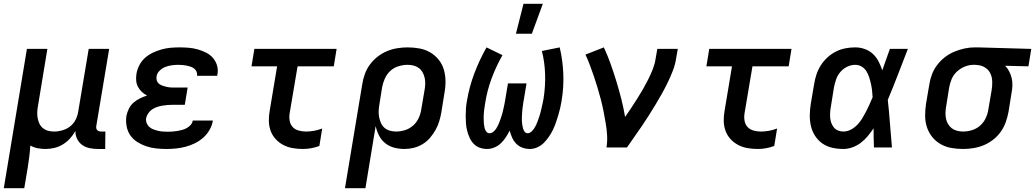

<svg xmlns="http://www.w3.org/2000/svg" viewBox="-29 -778 5461 1013"><path d="M-9 215 113 -520H221L171 -217Q168 -201 167.5 -185Q167 -169 170 -153.5Q173 -138 179.5 -124.5Q186 -111 198 -101.5Q210 -92 225 -88Q240 -84 257 -84Q278 -84 300.5 -90.5Q323 -97 341.5 -111.5Q360 -126 370.5 -147.5Q381 -169 384 -191L439 -520H547L479 -113Q478 -107 479 -101.5Q480 -96 483.5 -92Q487 -88 492.5 -86Q498 -84 504 -84H527L526 8H488Q465 8 443.5 3.5Q422 -1 405 -13Q388 -25 378 -45Q368 -65 369 -87Q357 -66 340.5 -47.5Q324 -29 302.5 -16Q281 -3 257.5 2.5Q234 8 211 8Q190 8 169.5 4Q149 0 131 -10Q129 20 125.5 49Q122 78 117 108L99 215Z M849 8Q821 8 794 5Q767 2 742 -6.5Q717 -15 695 -29Q673 -43 658.5 -64Q644 -85 639 -112Q634 -139 638 -167Q642 -186 651 -204.5Q660 -223 675.5 -236.5Q691 -250 709.5 -259Q728 -268 747 -274Q731 -282 719 -293.5Q707 -305 699 -320Q691 -335 689.5 -353Q688 -371 691 -389Q695 -412 706.5 -434.5Q718 -457 737 -473.5Q756 -490 778.5 -500.5Q801 -511 824.5 -517.5Q848 -524 871.5 -526Q895 -528 918 -528Q943 -528 967 -526Q991 -524 1014 -517.5Q1037 -511 1058 -500.5Q1079 -490 1094 -473Q1109 -456 1116 -433Q1123 -410 1118 -385L1117 -378H1010L1011 -380Q1012 -391 1007.5 -401Q1003 -411 994.5 -417Q986 -423 976 -426.5Q966 -430 955.5 -432Q945 -434 933.5 -435Q922 -436 911 -436Q894 -436 876.5 -433.5Q859 -431 842.5 -424.5Q826 -418 812.5 -404.5Q799 -391 797 -374Q795 -363 798.5 -352.5Q802 -342 810.5 -335.5Q819 -329 829.5 -325.5Q840 -322 851 -319.5Q862 -317 873.5 -316.5Q885 -316 896 -316H961L946 -225H881Q868 -225 854.5 -224Q841 -223 827 -220.5Q813 -218 799.5 -213.5Q786 -209 774 -201Q762 -193 753.5 -180.5Q745 -168 742 -155Q740 -142 744.5 -129.5Q749 -117 758.5 -108.5Q768 -100 780 -95.5Q792 -91 804.5 -88Q817 -85 830 -84Q843 -83 857 -83Q869 -83 882 -84Q895 -85 907 -87Q919 -89 932 -92.5Q945 -96 956.5 -102.5Q968 -109 977 -119Q986 -129 988 -142H1094V-141Q1090 -116 1076.5 -92.5Q1063 -69 1042.5 -51Q1022 -33 998 -21.5Q974 -10 949 -3.5Q924 3 899 5.5Q874 8 849 8Z M1569 8Q1542 8 1515.5 3.5Q1489 -1 1466 -13Q1443 -25 1425.5 -44Q1408 -63 1399 -87.5Q1390 -112 1389.5 -139.5Q1389 -167 1394 -194L1433 -428H1298L1313 -520H1747L1732 -428H1541L1499 -179Q1496 -159 1499.5 -140Q1503 -121 1515 -108Q1527 -95 1546 -89.5Q1565 -84 1585 -84Q1607 -84 1628.5 -88Q1650 -92 1671 -100L1656 -8Q1635 0 1613 4Q1591 8 1569 8Z M1791 215 1882 -332Q1886 -359 1895.5 -386Q1905 -413 1922 -436.5Q1939 -460 1962.5 -478.5Q1986 -497 2012.5 -508Q2039 -519 2066.5 -523.5Q2094 -528 2121 -528Q2153 -528 2183.5 -522.5Q2214 -517 2240 -502Q2266 -487 2285 -463.5Q2304 -440 2312.5 -411.5Q2321 -383 2321.5 -351.5Q2322 -320 2316 -288L2300 -188Q2296 -164 2289 -140Q2282 -116 2269.5 -93.5Q2257 -71 2240 -51Q2223 -31 2200.5 -17.5Q2178 -4 2153.5 2Q2129 8 2105 8Q2077 8 2050.5 1Q2024 -6 2003.5 -22.5Q1983 -39 1971 -62.5Q1959 -86 1953 -113L1899 215ZM2061 -84Q2084 -84 2108 -91.5Q2132 -99 2151 -116Q2170 -133 2180.5 -156.5Q2191 -180 2194 -203L2211 -303Q2214 -319 2214.5 -335.5Q2215 -352 2211.5 -367.5Q2208 -383 2200.5 -396.5Q2193 -410 2181 -419Q2169 -428 2153.5 -432Q2138 -436 2121 -436Q2098 -436 2073.5 -428.5Q2049 -421 2030.5 -404Q2012 -387 2001.5 -363.5Q1991 -340 1987 -317L1973 -229Q1970 -212 1969 -195Q1968 -178 1971 -161.5Q1974 -145 1980.5 -130Q1987 -115 1998.5 -104.5Q2010 -94 2026.5 -89Q2043 -84 2061 -84Z M2541 8Q2521 8 2502.5 1.5Q2484 -5 2470.5 -19Q2457 -33 2449 -50.5Q2441 -68 2436 -87Q2431 -106 2429.5 -126Q2428 -146 2428 -166Q2428 -186 2429.5 -207Q2431 -228 2435 -248Q2447 -320 2473.5 -390.5Q2500 -461 2538 -528L2622 -487Q2588 -427 2564.5 -363.5Q2541 -300 2531 -235Q2529 -224 2527.5 -212.5Q2526 -201 2524.5 -190Q2523 -179 2523 -168Q2523 -157 2523 -146Q2523 -135 2524 -124.5Q2525 -114 2527.5 -103.5Q2530 -93 2536.5 -84Q2543 -75 2554 -75Q2564 -75 2573.5 -82.5Q2583 -90 2589 -99.5Q2595 -109 2599.5 -118.5Q2604 -128 2607.5 -138Q2611 -148 2614.5 -158Q2618 -168 2621 -178.5Q2624 -189 2626 -199Q2628 -209 2630.5 -219Q2633 -229 2634.5 -239.5Q2636 -250 2638 -260L2651 -338H2749L2736 -260Q2734 -250 2732.5 -240Q2731 -230 2729.5 -219.5Q2728 -209 2727 -199Q2726 -189 2725.5 -179Q2725 -169 2724.5 -159Q2724 -149 2724.5 -139Q2725 -129 2726.5 -119.5Q2728 -110 2730.5 -100.5Q2733 -91 2739 -83Q2745 -75 2755 -75Q2765 -75 2774 -83Q2783 -91 2789 -100Q2795 -109 2799.5 -118.5Q2804 -128 2807.5 -138Q2811 -148 2814.5 -158Q2818 -168 2821 -178Q2824 -188 2826 -198Q2828 -208 2830.5 -218Q2833 -228 2835 -238Q2837 -248 2839 -259Q2849 -323 2847 -386.5Q2845 -450 2830 -509L2924 -528Q2940 -461 2943 -389.5Q2946 -318 2934 -246Q2931 -227 2926.5 -207.5Q2922 -188 2916 -168.5Q2910 -149 2903.5 -130Q2897 -111 2888 -92.5Q2879 -74 2867 -56.5Q2855 -39 2840 -24Q2825 -9 2805.5 -0.5Q2786 8 2767 8Q2746 8 2727 1Q2708 -6 2694.5 -20Q2681 -34 2673 -52Q2665 -70 2660 -89Q2651 -71 2640 -54Q2629 -37 2614 -22.5Q2599 -8 2579.5 0Q2560 8 2541 8ZM2693 -600 2733 -758H2835L2777 -600Z M3171 0Q3176 -33 3174 -65.5Q3172 -98 3166.5 -129.5Q3161 -161 3155 -192Q3149 -223 3141 -253.5Q3133 -284 3124 -314Q3115 -344 3105 -373.5Q3095 -403 3084 -432.5Q3073 -462 3060 -490L3157 -528Q3177 -485 3193 -440Q3209 -395 3223 -349Q3237 -303 3249 -256Q3261 -209 3269 -161Q3286 -185 3302 -209.5Q3318 -234 3334 -259Q3350 -284 3364.5 -309.5Q3379 -335 3392 -361Q3405 -387 3415.5 -414Q3426 -441 3430 -468L3439 -520H3547L3538 -468Q3533 -436 3521 -405Q3509 -374 3494.5 -344Q3480 -314 3463.5 -284.5Q3447 -255 3429.5 -226Q3412 -197 3394 -168.5Q3376 -140 3356.5 -111.5Q3337 -83 3317.5 -55.5Q3298 -28 3279 0Z M3969 8Q3942 8 3915.5 3.5Q3889 -1 3866 -13Q3843 -25 3825.5 -44Q3808 -63 3799 -87.5Q3790 -112 3789.5 -139.5Q3789 -167 3794 -194L3833 -428H3698L3713 -520H4147L4132 -428H3941L3899 -179Q3896 -159 3899.5 -140Q3903 -121 3915 -108Q3927 -95 3946 -89.5Q3965 -84 3985 -84Q4007 -84 4028.5 -88Q4050 -92 4071 -100L4056 -8Q4035 0 4013 4Q3991 8 3969 8Z M4421 8Q4390 8 4361.5 1.5Q4333 -5 4310 -21Q4287 -37 4271.5 -61Q4256 -85 4249.5 -113Q4243 -141 4243.5 -171.5Q4244 -202 4249 -232L4266 -332Q4270 -358 4278 -383Q4286 -408 4300.5 -431.5Q4315 -455 4335.5 -474Q4356 -493 4380.5 -505.5Q4405 -518 4431 -523Q4457 -528 4483 -528Q4510 -528 4534.5 -519Q4559 -510 4577 -493Q4595 -476 4606.5 -453.5Q4618 -431 4626 -407Q4636 -435 4646 -463.5Q4656 -492 4666 -520H4761Q4735 -453 4709 -385.5Q4683 -318 4655 -251Q4662 -189 4666.5 -126Q4671 -63 4677 0H4582Q4581 -25 4580.5 -50.5Q4580 -76 4580 -101Q4566 -80 4549.5 -60Q4533 -40 4512.5 -24.5Q4492 -9 4468 -0.5Q4444 8 4421 8ZM4421 -84Q4441 -84 4460 -94Q4479 -104 4494 -119.5Q4509 -135 4520 -153Q4531 -171 4540.5 -189.5Q4550 -208 4558.5 -227Q4567 -246 4575 -265Q4574 -283 4572 -301Q4570 -319 4566 -336.5Q4562 -354 4556.5 -371Q4551 -388 4542 -402.5Q4533 -417 4517.5 -426.5Q4502 -436 4483 -436Q4462 -436 4441 -426Q4420 -416 4405 -398.5Q4390 -381 4382.5 -359.5Q4375 -338 4371 -317L4355 -217Q4352 -202 4351 -187Q4350 -172 4351 -157.5Q4352 -143 4357 -129.5Q4362 -116 4370.5 -105.5Q4379 -95 4392.5 -89.5Q4406 -84 4421 -84Z M5052 8Q5020 8 4989.5 2.5Q4959 -3 4933 -18Q4907 -33 4888.5 -56.5Q4870 -80 4861 -108.5Q4852 -137 4852 -168.5Q4852 -200 4857 -232L4874 -332Q4878 -359 4888 -385.5Q4898 -412 4915.5 -435Q4933 -458 4956 -476Q4979 -494 5005.5 -505Q5032 -516 5059 -522Q5086 -528 5113 -528H5131L5412 -520L5397 -428L5274 -431Q5287 -418 5295.5 -401.5Q5304 -385 5308.5 -366.5Q5313 -348 5312.5 -328Q5312 -308 5308 -288L5292 -188Q5287 -161 5277.5 -134Q5268 -107 5251.5 -83.5Q5235 -60 5211.5 -41.5Q5188 -23 5161.5 -12Q5135 -1 5107 3.5Q5079 8 5052 8ZM5053 -84Q5076 -84 5100 -91.5Q5124 -99 5143 -116Q5162 -133 5172.5 -156.5Q5183 -180 5186 -203L5203 -303Q5207 -326 5206 -349.5Q5205 -373 5195.5 -392Q5186 -411 5167 -422.5Q5148 -434 5125 -435L5116 -436H5108Q5085 -436 5062 -427Q5039 -418 5020.5 -401Q5002 -384 4992.5 -362Q4983 -340 4979 -317L4963 -217Q4960 -201 4959.5 -184.5Q4959 -168 4962 -152.5Q4965 -137 4973 -123.5Q4981 -110 4993 -101Q5005 -92 5020.5 -88Q5036 -84 5053 -84Z"/></svg>

Font: Iosevka SmBd Ex Obl
Style: Regular
Weight: 600
Width: 7
Italic angle: -9°
Monospace: yes
Designer: Belleve Invis
Foundry: Belleve Invis
Version: Version 32.5.0; ttfautohint (v1.8.4)